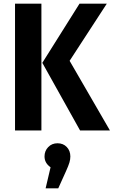

<svg xmlns="http://www.w3.org/2000/svg" viewBox="-20 -712 620 1048"><path d="M206 0H62V-692H206ZM360 -380 580 0H417L211 -369L414 -692H563ZM364 142Q364 158 359 175Q354 192 340 223L298 316H229L256 201Q223 178 223 142Q223 112 243 91Q263 70 294 70Q325 70 344.5 90.5Q364 111 364 142Z"/></svg>

Font: Fira Sans Condensed SemiBold
Style: Regular
Weight: 600
Width: 3
Designer: bBox Type GmbH & Carrois Corporate GbR & Edenspiekermann AG
Foundry: bBox Type GmbH & Carrois Corporate GbR & Edenspiekermann AG
Version: Version 4.301